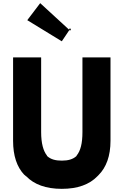

<svg xmlns="http://www.w3.org/2000/svg" viewBox="-20 -1176 785 1218"><path d="M419 -987 235 -1156 153 -1048 372 -914C389 -938 403 -961 419 -984H429V-994H419ZM503 -338C503 -267 491 -219 466 -189V-188L465 -186C442 -165 412 -157 372 -157C334 -157 303 -164 279 -186L278 -188V-189C255 -218 241 -266 241 -338V-811L240 -812H64L63 -811V-283C63 -188 87 -117 134 -67H135L145 -58H146C196 -6 271 22 372 22C473 22 548 -6 598 -58L605 -65C654 -114 681 -186 681 -283V-811L680 -812H504L503 -811Z"/></svg>

Font: Hussar Woodtype
Style: SeBd
Weight: 900
Foundry: Cannot Into Space Fonts
Version: Version 1.07